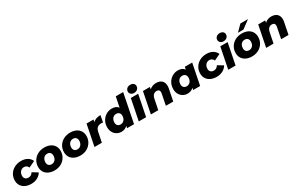

<svg xmlns="http://www.w3.org/2000/svg" viewBox="242 -2540 6567 4284"><g transform="rotate(-30 3525.5 -397.5)"><path d="M310 9C253 9 203 -1 160 -22C117 -42 83 -71 60 -108C36 -145 24 -189 24 -238C24 -297 38 -351 67 -398C96 -445 136 -483 187 -510C238 -537 296 -551 360 -551C421 -551 474 -538 519 -513C564 -487 596 -451 617 -404L455 -327C435 -375 400 -399 350 -399C311 -399 280 -385 255 -357C230 -329 217 -293 217 -249C217 -217 226 -192 245 -173C263 -154 289 -144 323 -144C348 -144 371 -150 390 -161C409 -172 426 -190 440 -215L579 -131C553 -87 517 -53 470 -28C423 -3 369 9 310 9Z M910 9C853 9 803 -1 760 -22C717 -42 684 -71 661 -108C638 -145 626 -189 626 -238C626 -297 640 -351 669 -398C698 -445 737 -483 788 -510C839 -537 896 -551 959 -551C1016 -551 1066 -541 1109 -521C1152 -500 1185 -472 1208 -435C1231 -398 1243 -354 1243 -305C1243 -246 1229 -192 1200 -145C1171 -97 1132 -59 1082 -32C1031 -5 974 9 910 9ZM921 -144C959 -144 990 -158 1014 -186C1038 -214 1050 -250 1050 -295C1050 -327 1041 -352 1023 -371C1005 -390 980 -399 948 -399C910 -399 879 -385 855 -357C831 -329 819 -292 819 -247C819 -215 828 -190 846 -172C864 -153 889 -144 921 -144Z M1575 9C1518 9 1468 -1 1425 -22C1382 -42 1349 -71 1326 -108C1303 -145 1291 -189 1291 -238C1291 -297 1305 -351 1334 -398C1363 -445 1402 -483 1453 -510C1504 -537 1561 -551 1624 -551C1681 -551 1731 -541 1774 -521C1817 -500 1850 -472 1873 -435C1896 -398 1908 -354 1908 -305C1908 -246 1894 -192 1865 -145C1836 -97 1797 -59 1747 -32C1696 -5 1639 9 1575 9ZM1586 -144C1624 -144 1655 -158 1679 -186C1703 -214 1715 -250 1715 -295C1715 -327 1706 -352 1688 -371C1670 -390 1645 -399 1613 -399C1575 -399 1544 -385 1520 -357C1496 -329 1484 -292 1484 -247C1484 -215 1493 -190 1511 -172C1529 -153 1554 -144 1586 -144Z M2215 -482C2260 -528 2326 -551 2411 -551L2378 -380C2361 -382 2347 -383 2335 -383C2292 -383 2258 -373 2233 -353C2207 -332 2190 -300 2181 -256L2129 0H1939L2047 -542H2227Z M2916 -742H3106L2958 0H2778L2789 -53C2746 -12 2693 9 2632 9C2592 9 2555 -1 2520 -21C2485 -40 2456 -69 2435 -106C2414 -143 2403 -187 2403 -238C2403 -297 2416 -350 2443 -398C2469 -445 2505 -483 2550 -510C2595 -537 2645 -551 2698 -551C2775 -551 2830 -527 2863 -479ZM2698 -144C2736 -144 2767 -158 2791 -186C2815 -214 2827 -250 2827 -295C2827 -327 2818 -352 2800 -371C2782 -390 2757 -399 2725 -399C2687 -399 2656 -385 2632 -357C2608 -329 2596 -292 2596 -247C2596 -215 2605 -190 2623 -172C2641 -153 2666 -144 2698 -144Z M3080 0 3188 -542H3377L3269 0ZM3309 -602C3276 -602 3250 -611 3230 -629C3210 -647 3200 -669 3200 -696C3200 -727 3211 -753 3234 -774C3256 -794 3285 -804 3322 -804C3355 -804 3382 -796 3402 -779C3422 -762 3432 -740 3432 -713C3432 -680 3421 -654 3398 -633C3375 -612 3346 -602 3309 -602Z M3839 -551C3898 -551 3946 -535 3982 -504C4017 -472 4035 -426 4035 -367C4035 -345 4033 -323 4028 -300L3968 0H3778L3834 -282C3837 -293 3838 -305 3838 -318C3838 -366 3813 -390 3763 -390C3730 -390 3702 -380 3681 -360C3660 -339 3645 -309 3636 -268L3582 0H3392L3500 -542H3680L3669 -486C3692 -508 3719 -524 3748 -535C3777 -546 3808 -551 3839 -551Z M4579 -542H4769L4661 0H4481L4492 -51C4449 -11 4396 9 4335 9C4295 9 4258 -1 4223 -21C4188 -40 4159 -69 4138 -106C4117 -143 4106 -187 4106 -238C4106 -297 4119 -350 4146 -398C4172 -445 4208 -483 4253 -510C4298 -537 4347 -551 4400 -551C4479 -551 4534 -526 4566 -477ZM4401 -144C4439 -144 4470 -158 4494 -186C4518 -214 4530 -250 4530 -295C4530 -327 4521 -352 4503 -371C4484 -390 4459 -399 4427 -399C4389 -399 4358 -385 4334 -357C4310 -329 4298 -292 4298 -247C4298 -215 4307 -190 4326 -172C4344 -153 4369 -144 4401 -144Z M5086 9C5029 9 4979 -1 4936 -22C4893 -42 4859 -71 4836 -108C4812 -145 4800 -189 4800 -238C4800 -297 4814 -351 4843 -398C4872 -445 4912 -483 4963 -510C5014 -537 5072 -551 5136 -551C5197 -551 5250 -538 5295 -513C5340 -487 5372 -451 5393 -404L5231 -327C5211 -375 5176 -399 5126 -399C5087 -399 5056 -385 5031 -357C5006 -329 4993 -293 4993 -249C4993 -217 5002 -192 5021 -173C5039 -154 5065 -144 5099 -144C5124 -144 5147 -150 5166 -161C5185 -172 5202 -190 5216 -215L5355 -131C5329 -87 5293 -53 5246 -28C5199 -3 5145 9 5086 9Z M5385 0 5493 -542H5682L5574 0ZM5614 -602C5581 -602 5555 -611 5535 -629C5515 -647 5505 -669 5505 -696C5505 -727 5516 -753 5539 -774C5561 -794 5590 -804 5627 -804C5660 -804 5687 -796 5707 -779C5727 -762 5737 -740 5737 -713C5737 -680 5726 -654 5703 -633C5680 -612 5651 -602 5614 -602Z M5998 9C5941 9 5891 -1 5848 -22C5805 -42 5772 -71 5749 -108C5726 -145 5714 -189 5714 -238C5714 -297 5728 -351 5757 -398C5786 -445 5825 -483 5876 -510C5927 -537 5984 -551 6047 -551C6104 -551 6154 -541 6197 -521C6240 -500 6273 -472 6296 -435C6319 -398 6331 -354 6331 -305C6331 -246 6317 -192 6288 -145C6259 -97 6220 -59 6170 -32C6119 -5 6062 9 5998 9ZM6009 -144C6047 -144 6078 -158 6102 -186C6126 -214 6138 -250 6138 -295C6138 -327 6129 -352 6111 -371C6093 -390 6068 -399 6036 -399C5998 -399 5967 -385 5943 -357C5919 -329 5907 -292 5907 -247C5907 -215 5916 -190 5934 -172C5952 -153 5977 -144 6009 -144ZM5986 -607 6136 -759H6332L6127 -607Z M6809 -551C6868 -551 6916 -535 6952 -504C6987 -472 7005 -426 7005 -367C7005 -345 7003 -323 6998 -300L6938 0H6748L6804 -282C6807 -293 6808 -305 6808 -318C6808 -366 6783 -390 6733 -390C6700 -390 6672 -380 6651 -360C6630 -339 6615 -309 6606 -268L6552 0H6362L6470 -542H6650L6639 -486C6662 -508 6689 -524 6718 -535C6747 -546 6778 -551 6809 -551Z"/></g></svg>

Font: My Font
Style: Italic
Weight: 500
Designer: Julieta Ulanovsky
Foundry: Julieta Ulanovsky
Version: ""